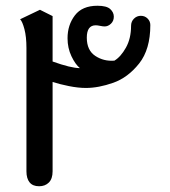

<svg xmlns="http://www.w3.org/2000/svg" viewBox="-20 -648 593 668"><path d="M72 -52V-481Q72 -520 65 -546.5Q58 -573 50 -581L119 -614L163 -592V-434Q227 -411 258 -411Q242 -424 228.5 -452.5Q215 -481 215 -515Q215 -561 240.5 -594.5Q266 -628 319 -628Q351 -628 363.5 -616.5Q376 -605 376 -590Q376 -575 366 -565.5Q356 -556 344 -556Q338 -556 328.5 -558Q319 -560 313 -560Q282 -560 282 -517Q282 -473 311.5 -453.5Q341 -434 378 -437Q400 -450 418 -482Q436 -514 436 -558Q436 -573 446 -583Q456 -593 470 -593Q484 -593 493.5 -583.5Q503 -574 503 -561Q503 -476 464 -427Q425 -378 374 -360Q323 -342 279 -342Q252 -342 219.5 -348.5Q187 -355 163 -363V-52Q163 -26 150 -13Q137 0 116 0Q94 0 83 -13.5Q72 -27 72 -52Z"/></svg>

Font: El Messiri
Style: Regular
Weight: 400
Designer: Mohamed Gaber
Foundry: Kief Type Foundry
Version: Version 2.006